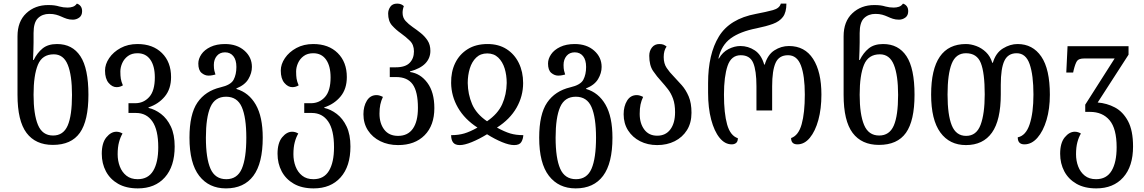

<svg xmlns="http://www.w3.org/2000/svg" viewBox="-20 -792 6340 1064"><path d="M273 11Q177 11 127 -55.5Q77 -122 77 -266V-591Q77 -673 125.5 -718.5Q174 -764 247 -764Q268 -764 282 -762Q296 -760 309 -756Q331 -750 355 -750Q370 -750 383.5 -754.5Q397 -759 406 -772Q419 -768 427 -757.5Q435 -747 435 -730Q435 -706 419 -694.5Q403 -683 384 -683Q365 -683 350 -688Q335 -693 320 -700Q307 -706 291 -710.5Q275 -715 253 -715Q215 -715 190.5 -691.5Q166 -668 166 -609V-557Q166 -538 165 -511Q164 -484 163 -460H167Q186 -499 216 -523.5Q246 -548 296 -548Q381 -548 425.5 -480.5Q470 -413 470 -267Q470 -123 422.5 -56Q375 11 273 11ZM274 -41Q331 -41 355 -96Q379 -151 379 -266Q379 -375 355.5 -433Q332 -491 278 -491Q214 -491 190 -433Q166 -375 166 -267Q166 -158 190.5 -99.5Q215 -41 274 -41Z M744 252Q679 252 634.5 226.5Q590 201 567 157.5Q544 114 544 60Q544 0 569.5 -31Q595 -62 625 -62Q643 -62 659 -52Q647 -32 639.5 -4Q632 24 632 63Q632 99 644 130.5Q656 162 680.5 181.5Q705 201 743 201Q801 201 829 154.5Q857 108 857 24Q857 -72 824.5 -119Q792 -166 734 -166H692V-220H729Q776 -220 807 -254.5Q838 -289 838 -363Q838 -426 813 -461.5Q788 -497 742 -497Q710 -497 689 -481.5Q668 -466 657.5 -442.5Q647 -419 647 -396Q647 -372 649.5 -356Q652 -340 661 -319Q645 -309 626 -309Q602 -309 582 -332.5Q562 -356 562 -401Q562 -436 585 -470Q608 -504 648.5 -526Q689 -548 742 -548Q827 -548 877.5 -498Q928 -448 928 -365Q928 -299 893 -257Q858 -215 803 -197V-194Q839 -186 872.5 -160.5Q906 -135 927 -90.5Q948 -46 948 20Q948 130 893.5 191Q839 252 744 252Z M1232 252Q1138 252 1084 182.5Q1030 113 1030 -29Q1030 -159 1074 -223.5Q1118 -288 1202 -308Q1259 -321 1274.5 -350Q1290 -379 1290 -421Q1290 -460 1273 -481Q1256 -502 1227 -502Q1198 -502 1181.5 -482Q1165 -462 1165 -432Q1165 -412 1168 -400Q1171 -388 1174 -379Q1166 -377 1156.5 -375Q1147 -373 1135 -373Q1115 -373 1097 -388Q1079 -403 1079 -440Q1079 -466 1096 -491Q1113 -516 1146.5 -532Q1180 -548 1227 -548Q1293 -548 1334.5 -511.5Q1376 -475 1376 -421Q1376 -387 1356.5 -354Q1337 -321 1290 -302V-299Q1359 -279 1397.5 -212Q1436 -145 1436 -29Q1436 113 1384 182.5Q1332 252 1232 252ZM1234 201Q1295 201 1320 143Q1345 85 1345 -29Q1345 -141 1320 -198.5Q1295 -256 1233 -256Q1171 -256 1146 -198.5Q1121 -141 1121 -29Q1121 85 1146.5 143Q1172 201 1234 201Z M1718 252Q1653 252 1608.5 226.5Q1564 201 1541 157.5Q1518 114 1518 60Q1518 0 1543.5 -31Q1569 -62 1599 -62Q1617 -62 1633 -52Q1621 -32 1613.5 -4Q1606 24 1606 63Q1606 99 1618 130.5Q1630 162 1654.5 181.5Q1679 201 1717 201Q1775 201 1803 154.5Q1831 108 1831 24Q1831 -72 1798.5 -119Q1766 -166 1708 -166H1666V-220H1703Q1750 -220 1781 -254.5Q1812 -289 1812 -363Q1812 -426 1787 -461.5Q1762 -497 1716 -497Q1684 -497 1663 -481.5Q1642 -466 1631.5 -442.5Q1621 -419 1621 -396Q1621 -372 1623.5 -356Q1626 -340 1635 -319Q1619 -309 1600 -309Q1576 -309 1556 -332.5Q1536 -356 1536 -401Q1536 -436 1559 -470Q1582 -504 1622.5 -526Q1663 -548 1716 -548Q1801 -548 1851.5 -498Q1902 -448 1902 -365Q1902 -299 1867 -257Q1832 -215 1777 -197V-194Q1813 -186 1846.5 -160.5Q1880 -135 1901 -90.5Q1922 -46 1922 20Q1922 130 1867.5 191Q1813 252 1718 252Z M2186 12Q2131 12 2087.5 -9.5Q2044 -31 2019 -69.5Q1994 -108 1994 -159Q1994 -203 2013 -234Q2032 -265 2067 -265Q2082 -265 2102 -255Q2092 -234 2087.5 -212.5Q2083 -191 2083 -162Q2083 -108 2109.5 -73.5Q2136 -39 2186 -39Q2240 -39 2268 -79Q2296 -119 2296 -194Q2296 -284 2267 -324.5Q2238 -365 2175 -365H2140V-419H2173Q2226 -419 2250 -443.5Q2274 -468 2274 -507Q2274 -544 2251.5 -566Q2229 -588 2201 -608Q2174 -627 2152.5 -651Q2131 -675 2131 -717Q2131 -737 2143 -754.5Q2155 -772 2181 -772Q2194 -772 2203 -768Q2212 -764 2218 -758Q2211 -740 2211 -721Q2211 -694 2227.5 -676Q2244 -658 2267 -642Q2289 -627 2311.5 -609Q2334 -591 2349.5 -567.5Q2365 -544 2365 -510Q2365 -470 2337.5 -441Q2310 -412 2252 -396V-393Q2310 -385 2348.5 -333Q2387 -281 2387 -193Q2387 -97 2333 -42.5Q2279 12 2186 12Z M2528 12Q2502 12 2491 -2.5Q2480 -17 2480 -43Q2521 -43 2553 -52.5Q2585 -62 2626 -85Q2555 -131 2518 -195Q2481 -259 2480 -332Q2479 -394 2502.5 -442.5Q2526 -491 2571.5 -519.5Q2617 -548 2682 -548Q2743 -548 2787 -520Q2831 -492 2855 -443Q2879 -394 2879 -332Q2879 -259 2842.5 -195Q2806 -131 2734 -85Q2776 -62 2807.5 -52.5Q2839 -43 2880 -43Q2879 -22 2869 -5Q2859 12 2829 12Q2802 12 2762 -4.5Q2722 -21 2679 -48Q2635 -21 2594.5 -4.5Q2554 12 2528 12ZM2679 -120Q2739 -161 2763 -214.5Q2787 -268 2788 -332Q2788 -376 2776.5 -413Q2765 -450 2741 -473Q2717 -496 2680 -496Q2643 -496 2619 -473Q2595 -450 2583.5 -412.5Q2572 -375 2572 -332Q2573 -270 2596 -215.5Q2619 -161 2679 -120Z M3170 252Q3076 252 3022 182.5Q2968 113 2968 -29Q2968 -159 3012 -223.5Q3056 -288 3140 -308Q3197 -321 3212.5 -350Q3228 -379 3228 -421Q3228 -460 3211 -481Q3194 -502 3165 -502Q3136 -502 3119.5 -482Q3103 -462 3103 -432Q3103 -412 3106 -400Q3109 -388 3112 -379Q3104 -377 3094.5 -375Q3085 -373 3073 -373Q3053 -373 3035 -388Q3017 -403 3017 -440Q3017 -466 3034 -491Q3051 -516 3084.5 -532Q3118 -548 3165 -548Q3231 -548 3272.5 -511.5Q3314 -475 3314 -421Q3314 -387 3294.5 -354Q3275 -321 3228 -302V-299Q3297 -279 3335.5 -212Q3374 -145 3374 -29Q3374 113 3322 182.5Q3270 252 3170 252ZM3172 201Q3233 201 3258 143Q3283 85 3283 -29Q3283 -141 3258 -198.5Q3233 -256 3171 -256Q3109 -256 3084 -198.5Q3059 -141 3059 -29Q3059 85 3084.5 143Q3110 201 3172 201Z M3622 12Q3569 12 3527 -9.5Q3485 -31 3460.5 -69.5Q3436 -108 3436 -159Q3436 -203 3455 -234Q3474 -265 3509 -265Q3524 -265 3544 -255Q3534 -234 3529.5 -212.5Q3525 -191 3525 -161Q3525 -108 3550.5 -74Q3576 -40 3622 -40Q3669 -40 3695 -75Q3721 -110 3721 -170Q3721 -214 3710 -244.5Q3699 -275 3681.5 -297.5Q3664 -320 3646 -340Q3620 -368 3599 -399Q3578 -430 3578 -483Q3578 -510 3593 -529Q3608 -548 3634 -548Q3649 -548 3658 -544Q3667 -540 3674 -534Q3658 -512 3658 -476Q3658 -440 3674.5 -415.5Q3691 -391 3713 -369Q3735 -346 3758 -320Q3781 -294 3796.5 -257.5Q3812 -221 3812 -167Q3812 -111 3787 -71Q3762 -31 3719 -9.5Q3676 12 3622 12Z M4035 8Q3997 8 3967.5 -28.5Q3938 -65 3921 -129.5Q3904 -194 3904 -278V-332Q3904 -492 3964 -590Q4024 -688 4169 -715Q4227 -726 4263.5 -736Q4300 -746 4307 -772H4338Q4338 -724 4319 -698.5Q4300 -673 4263 -659.5Q4226 -646 4172 -635Q4081 -617 4029.5 -579.5Q3978 -542 3961 -468H3964Q3984 -503 4017 -520Q4050 -537 4083 -537Q4126 -537 4162.5 -513Q4199 -489 4215 -434H4218Q4234 -489 4271.5 -513Q4309 -537 4352 -537Q4440 -537 4486 -465.5Q4532 -394 4532 -268Q4532 -189 4515 -127Q4498 -65 4468 -28.5Q4438 8 4399 8Q4364 8 4364 -27Q4405 -41 4422.5 -103.5Q4440 -166 4440 -268Q4440 -372 4418.5 -429Q4397 -486 4347 -486Q4297 -486 4278 -443.5Q4259 -401 4259 -314V-180H4172V-314Q4172 -401 4154 -443.5Q4136 -486 4085 -486Q4032 -486 4012 -427Q3992 -368 3992 -268Q3992 -164 4009.5 -102Q4027 -40 4069 -26Q4069 -8 4059.5 0Q4050 8 4035 8Z M4851 11Q4755 11 4705 -55.5Q4655 -122 4655 -266V-591Q4655 -673 4703.5 -718.5Q4752 -764 4825 -764Q4846 -764 4860 -762Q4874 -760 4887 -756Q4909 -750 4933 -750Q4948 -750 4961.5 -754.5Q4975 -759 4984 -772Q4997 -768 5005 -757.5Q5013 -747 5013 -730Q5013 -706 4997 -694.5Q4981 -683 4962 -683Q4943 -683 4928 -688Q4913 -693 4898 -700Q4885 -706 4869 -710.5Q4853 -715 4831 -715Q4793 -715 4768.5 -691.5Q4744 -668 4744 -609V-557Q4744 -538 4743 -511Q4742 -484 4741 -460H4745Q4764 -499 4794 -523.5Q4824 -548 4874 -548Q4959 -548 5003.5 -480.5Q5048 -413 5048 -267Q5048 -123 5000.5 -56Q4953 11 4851 11ZM4852 -41Q4909 -41 4933 -96Q4957 -151 4957 -266Q4957 -375 4933.5 -433Q4910 -491 4856 -491Q4792 -491 4768 -433Q4744 -375 4744 -267Q4744 -158 4768.5 -99.5Q4793 -41 4852 -41Z M5333 12Q5242 12 5191 -58Q5140 -128 5140 -268Q5140 -548 5333 -548Q5360 -548 5390 -537Q5420 -526 5444 -503Q5468 -480 5479 -444H5482Q5498 -499 5538 -523.5Q5578 -548 5619 -548Q5703 -548 5750.5 -478.5Q5798 -409 5798 -267Q5798 -189 5779.5 -127Q5761 -65 5729 -28.5Q5697 8 5657 8Q5620 8 5620 -31Q5665 -40 5686 -103.5Q5707 -167 5707 -268Q5707 -376 5686 -436.5Q5665 -497 5614 -497Q5566 -497 5546 -455Q5526 -413 5526 -322V-269Q5526 -126 5477 -57Q5428 12 5333 12ZM5334 -39Q5391 -39 5414 -100Q5437 -161 5437 -269Q5437 -388 5415.5 -442.5Q5394 -497 5333 -497Q5277 -497 5254 -439Q5231 -381 5231 -268Q5231 -155 5254.5 -97Q5278 -39 5334 -39Z M6055 252Q5990 252 5945.5 226.5Q5901 201 5878 157.5Q5855 114 5855 60Q5855 0 5880.5 -31Q5906 -62 5936 -62Q5954 -62 5970 -52Q5958 -32 5950.5 -4Q5943 24 5943 63Q5943 99 5955 130.5Q5967 162 5991.5 181.5Q6016 201 6054 201Q6112 201 6140 154.5Q6168 108 6168 24Q6168 -79 6129 -125.5Q6090 -172 6020 -172H5994V-212L6157 -468H5989Q5958 -468 5948.5 -454Q5939 -440 5930 -404L5927 -390H5889L5896 -536H6234V-489L6063 -224Q6114 -220 6158.5 -196.5Q6203 -173 6231 -121Q6259 -69 6259 20Q6259 130 6204.5 191Q6150 252 6055 252Z"/></svg>

Font: Noto Serif Georgian Condensed
Style: Regular
Weight: 400
Width: 3
Designer: Monotype Design Team, Akaki Razmadze
Foundry: Google LLC
Version: Version 2.003; ttfautohint (v1.8.4.7-5d5b)